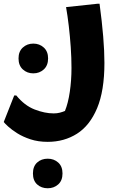

<svg xmlns="http://www.w3.org/2000/svg" viewBox="-59 -498 649 1026"><path d="M28 12Q72 66 126 87Q180 108 228 108Q246 108 261 104Q276 100 288 95Q305 54 314 -7.5Q323 -69 323 -135Q323 -189 319 -246.5Q315 -304 308.5 -359.5Q302 -415 294 -460L462 -478H473Q486 -382 492.5 -303Q499 -224 499 -162Q499 -13 460 80Q421 173 352.5 216.5Q284 260 196 260Q145 260 104 246.5Q63 233 33 214Q3 195 -15.5 178Q-34 161 -39 154L17 12ZM119 -106Q86 -106 63 -127Q40 -148 40 -186Q40 -223 63 -244Q86 -265 119 -265Q152 -265 175 -244Q198 -223 198 -186Q198 -148 175 -127Q152 -106 119 -106ZM117 429Q117 391 139.5 370.5Q162 350 196 350Q229 350 252 370.5Q275 391 275 429Q275 467 252 487.5Q229 508 196 508Q162 508 139.5 487.5Q117 467 117 429Z"/></svg>

Font: Kufam
Style: Bold
Weight: 700
Designer: Wael Morcos, Artur Schmal
Foundry: Original Type
Version: Version 1.300; ttfautohint (v1.8.3)